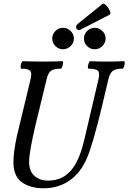

<svg xmlns="http://www.w3.org/2000/svg" viewBox="-20 -996 689 1029"><path d="M213 13Q143 13 97.5 -19Q52 -51 52 -128Q52 -158 57 -192.5Q62 -227 71 -269L144 -572Q152 -605 141.5 -616.5Q131 -628 94 -628Q90 -628 90.5 -638Q91 -648 94.5 -658Q98 -668 102 -668Q129 -667 155.5 -666.5Q182 -666 209 -666Q235 -666 261.5 -666.5Q288 -667 314 -668Q319 -668 318 -658Q317 -648 313 -638Q309 -628 305 -628Q268 -628 253 -616.5Q238 -605 230 -572L172 -333Q136 -182 136 -129Q136 -77 165.5 -52.5Q195 -28 235 -28Q292 -28 330 -55Q368 -82 392 -130.5Q416 -179 431 -244L508 -572Q516 -605 505 -616.5Q494 -628 455 -628Q450 -628 451 -638Q452 -648 455.5 -658Q459 -668 463 -668Q486 -667 509 -666.5Q532 -666 554 -666Q577 -666 599.5 -666.5Q622 -667 644 -668Q649 -668 648.5 -658Q648 -648 644.5 -638Q641 -628 637 -628Q601 -628 585 -616.5Q569 -605 561 -572L527 -428Q477 -220 446 -149Q413 -71 353.5 -29Q294 13 213 13ZM318 -732Q294 -732 277 -749Q260 -766 260 -790Q260 -813 277 -830Q294 -847 318 -847Q341 -847 358.5 -830Q376 -813 376 -790Q376 -766 358.5 -749Q341 -732 318 -732ZM488 -732Q464 -732 447 -749Q430 -766 430 -790Q430 -813 447 -830Q464 -847 488 -847Q511 -847 528.5 -830Q546 -813 546 -790Q546 -766 528.5 -749Q511 -732 488 -732ZM415 -839Q403 -832 395.5 -837Q388 -842 387.5 -851Q387 -860 397 -868L528 -974Q534 -979 543.5 -972Q553 -965 560.5 -953.5Q568 -942 571 -931Q574 -920 567 -917Z"/></svg>

Font: Junicode Two Beta Condensed Medium
Style: Italic
Weight: 500
Width: 3
Italic angle: -9°
Version: Version 1.053; ttfautohint (v1.8.4)